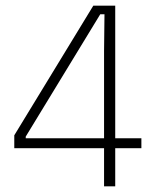

<svg xmlns="http://www.w3.org/2000/svg" viewBox="-20 -659 536 679"><path d="M387.5 0H348V-477.5L349.5 -608.5H334.5L71 -176V-152L55 -170H480V-135H30.5V-180.5L310 -639H387.5Z"/></svg>

Font: Anek Kannada Medium ExtraLight
Style: Regular
Weight: 250
Version: Version 1.003